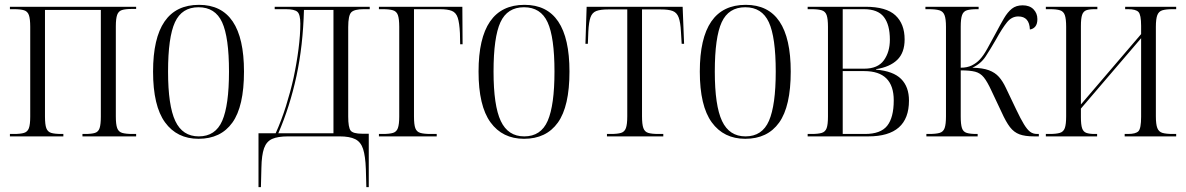

<svg xmlns="http://www.w3.org/2000/svg" viewBox="-20 -564 4905 794"><path d="M21 0V-10H38Q65 -10 79.5 -14.5Q94 -19 99.5 -34Q105 -49 105 -82V-453Q105 -486 99.5 -501.5Q94 -517 79.5 -521.5Q65 -526 38 -526H21V-536H543V-527H526Q499 -527 484.5 -522.5Q470 -518 464.5 -502.5Q459 -487 459 -455V-82Q459 -50 464.5 -34.5Q470 -19 485 -14.5Q500 -10 528 -10H543V0H321V-10H332Q359 -10 373 -14.5Q387 -19 392 -34.5Q397 -50 397 -82V-523H166V-82Q166 -49 171.5 -34Q177 -19 191.5 -14.5Q206 -10 234 -10H242V0Z M801 10Q712 10 662.5 -58Q613 -126 613 -268Q613 -544 803 -544Q989 -544 989 -268Q989 -124 941 -57Q893 10 801 10ZM802 0Q871 0 899 -64.5Q927 -129 927 -268Q927 -410 898.5 -472Q870 -534 801 -534Q732 -534 703.5 -472Q675 -410 675 -268Q675 -127 705 -63.5Q735 0 802 0Z M1049 210V-13H1120Q1144 -66 1162.5 -125Q1181 -184 1194 -242Q1207 -303 1214.5 -361.5Q1222 -420 1222 -466Q1222 -504 1210 -515Q1198 -526 1162 -526H1116V-536H1509V-526H1484Q1445 -526 1432.5 -513Q1420 -500 1420 -452V-82Q1420 -37 1430 -24Q1440 -11 1478 -11H1505V210H1495L1493 136Q1491 81 1481.5 52Q1472 23 1449 11.5Q1426 0 1384 0H1171Q1129 0 1105.5 10.5Q1082 21 1072 49Q1062 77 1061 130L1059 210ZM1131 -13H1359V-523H1237Q1233 -375 1206 -249.5Q1179 -124 1131 -13Z M1547 0V-10H1563Q1591 -10 1605.5 -14.5Q1620 -19 1625.5 -34.5Q1631 -50 1631 -82V-453Q1631 -486 1625.5 -501.5Q1620 -517 1605 -521.5Q1590 -526 1563 -526H1547V-536H1892L1893 -381H1883L1882 -427Q1880 -469 1873 -490.5Q1866 -512 1848.5 -519Q1831 -526 1799 -526H1692V-82Q1692 -49 1697.5 -34Q1703 -19 1718 -14.5Q1733 -10 1761 -10H1786V0Z M2147 10Q2058 10 2008.5 -58Q1959 -126 1959 -268Q1959 -544 2149 -544Q2335 -544 2335 -268Q2335 -124 2287 -57Q2239 10 2147 10ZM2148 0Q2217 0 2245 -64.5Q2273 -129 2273 -268Q2273 -410 2244.5 -472Q2216 -534 2147 -534Q2078 -534 2049.5 -472Q2021 -410 2021 -268Q2021 -127 2051 -63.5Q2081 0 2148 0Z M2490 0V-10H2506Q2534 -10 2548.5 -14.5Q2563 -19 2568.5 -34.5Q2574 -50 2574 -83V-525H2495Q2463 -525 2446 -518.5Q2429 -512 2422 -492.5Q2415 -473 2413 -433L2411 -383H2401L2406 -536H2803L2809 -383H2799L2796 -433Q2794 -472 2786.5 -492Q2779 -512 2762 -518.5Q2745 -525 2713 -525H2635V-83Q2635 -50 2640.5 -34.5Q2646 -19 2660.5 -14.5Q2675 -10 2703 -10H2723V0Z M3062 10Q2973 10 2923.5 -58Q2874 -126 2874 -268Q2874 -544 3064 -544Q3250 -544 3250 -268Q3250 -124 3202 -57Q3154 10 3062 10ZM3063 0Q3132 0 3160 -64.5Q3188 -129 3188 -268Q3188 -410 3159.5 -472Q3131 -534 3062 -534Q2993 -534 2964.5 -472Q2936 -410 2936 -268Q2936 -127 2966 -63.5Q2996 0 3063 0Z M3320 0V-10H3336Q3364 -10 3378.5 -14.5Q3393 -19 3398.5 -34Q3404 -49 3404 -82V-453Q3404 -486 3398.5 -501.5Q3393 -517 3378 -521.5Q3363 -526 3336 -526H3320V-536H3559Q3645 -536 3683 -500.5Q3721 -465 3721 -401Q3721 -346 3690.5 -316.5Q3660 -287 3603 -278V-276Q3674 -270 3706.5 -237.5Q3739 -205 3739 -148Q3739 0 3571 0ZM3554 -280Q3610 -280 3635 -314.5Q3660 -349 3660 -400Q3660 -462 3635 -494Q3610 -526 3553 -526H3465V-280ZM3557 -10Q3622 -10 3649 -44Q3676 -78 3676 -149Q3676 -270 3554 -270H3465V-10Z M3811 0V-10H3822Q3851 -10 3866 -14.5Q3881 -19 3886.5 -34.5Q3892 -50 3892 -83V-453Q3892 -486 3886 -501.5Q3880 -517 3864.5 -521.5Q3849 -526 3819 -526H3807V-536H4027V-526H4021Q3993 -526 3978.5 -521.5Q3964 -517 3958.5 -501.5Q3953 -486 3953 -454V-284Q3980 -284 3999 -293.5Q4018 -303 4032 -318Q4047 -334 4062.5 -362Q4078 -390 4098 -427Q4117 -463 4132 -488.5Q4147 -514 4164.5 -528Q4182 -542 4209 -542Q4238 -542 4254 -525.5Q4270 -509 4270 -485Q4270 -465 4261.5 -454.5Q4253 -444 4239 -442Q4237 -496 4191 -496Q4164 -496 4144.5 -472Q4125 -448 4099 -401Q4076 -361 4056 -330.5Q4036 -300 4001 -284Q4044 -283 4069.5 -273.5Q4095 -264 4111 -246Q4127 -228 4140 -200L4182 -112Q4201 -72 4214.5 -50Q4228 -28 4240 -19Q4252 -10 4269 -10H4276V0H4256Q4219 0 4196 -8.5Q4173 -17 4156.5 -38.5Q4140 -60 4122 -100L4080 -189Q4063 -226 4048.5 -244Q4034 -262 4012.5 -267.5Q3991 -273 3953 -273V-82Q3953 -50 3958 -34.5Q3963 -19 3977.5 -14.5Q3992 -10 4018 -10H4023V0Z M4305 0V-10H4321Q4348 -10 4363 -14.5Q4378 -19 4383.5 -34.5Q4389 -50 4389 -83V-453Q4389 -486 4383.5 -501.5Q4378 -517 4363.5 -521.5Q4349 -526 4322 -526H4305V-536H4518V-526H4507Q4484 -526 4472 -521.5Q4460 -517 4455 -502.5Q4450 -488 4450 -456V-132L4699 -423V-457Q4699 -503 4688 -514.5Q4677 -526 4645 -526H4633V-536H4844V-526H4830Q4802 -526 4787 -521.5Q4772 -517 4766 -501.5Q4760 -486 4760 -453V-83Q4760 -50 4766 -34.5Q4772 -19 4787 -14.5Q4802 -10 4830 -10H4844V0H4631V-10H4645Q4677 -10 4688 -21.5Q4699 -33 4699 -81V-406L4450 -115V-80Q4450 -48 4455 -33.5Q4460 -19 4472.5 -14.5Q4485 -10 4507 -10H4517V0Z"/></svg>

Font: Noto Serif Display Condensed Light
Style: Regular
Weight: 300
Width: 3
Designer: Monotype Design Team
Foundry: Monotype Imaging Inc.
Version: Version 2.009